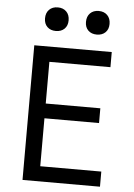

<svg xmlns="http://www.w3.org/2000/svg" viewBox="-62 -991 723 1037"><g transform="rotate(5 300.0 -472.5)"><path d="M100 0V-730H520V-648H189V-422H485V-342H189V-82H520V0ZM431 -817Q402 -817 384.5 -834Q367 -851 367 -880Q367 -910 384.5 -927.5Q402 -945 431 -945Q460 -945 477.5 -927.5Q495 -910 495 -880Q495 -851 477.5 -834Q460 -817 431 -817ZM209 -817Q180 -817 162.5 -834Q145 -851 145 -880Q145 -910 162.5 -927.5Q180 -945 209 -945Q238 -945 255.5 -927.5Q273 -910 273 -880Q273 -851 255.5 -834Q238 -817 209 -817Z"/></g></svg>

Font: JetBrainsMono NF
Style: Regular
Weight: 400
Designer: Philipp Nurullin, Konstantin Bulenkov
Foundry: JetBrains
Version: Version 2.251; ttfautohint (v1.8.3);Nerd Fonts 2.2.2